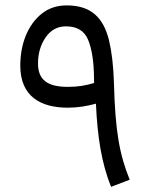

<svg xmlns="http://www.w3.org/2000/svg" viewBox="-20 -704 565 725"><path d="M342.3 -312.5C347.7 -187 363.8 -86.4 399.4 1.5L469.7 -25.4C432.1 -119.1 415 -204.1 410.2 -392.6C408.2 -455.6 401.9 -508.8 391.6 -552.2C370.1 -638.2 323.2 -683.6 231.9 -683.6C195.3 -683.6 164.1 -673.3 138.2 -652.8C85.4 -611.3 56.6 -538.6 56.6 -456.1C56.6 -338.9 134.8 -297.4 235.8 -297.4C275.4 -297.4 307.1 -303.2 342.3 -312.5ZM335.4 -390.6C302.7 -380.9 274.4 -376 235.8 -376C161.6 -376 123.5 -400.9 123.5 -463.9C123.5 -502.4 133.3 -535.6 152.8 -563.5C171.9 -590.8 197.3 -604.5 229 -604.5C270.5 -604.5 298.3 -587.9 312.5 -554.2C326.7 -520.5 334.5 -471.7 335 -408.7Z"/></svg>

Font: Estedad Regular
Style: Regular
Weight: 400
Designer: Amin Abedi
Version: Version 7.3